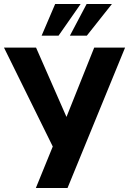

<svg xmlns="http://www.w3.org/2000/svg" viewBox="-32 -944 648 964"><path d="M148 0 245 -238 240 -194 -12 -705H149L307 -345H297L441 -705H596L307 0ZM177 -765 245 -924H373L262 -765ZM319 -765 403 -924H530L404 -765Z"/></svg>

Font: Nunito Sans 7pt Condensed ExtraBold
Style: Regular
Weight: 800
Width: 3
Designer: Vernon Adams
Foundry: Vernon Adams
Version: Version 3.101;gftools[0.9.27]